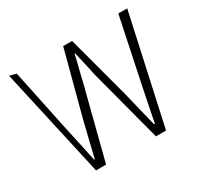

<svg xmlns="http://www.w3.org/2000/svg" viewBox="-156 -929 1185 1139"><g transform="rotate(-30 437.0 -359.5)"><path d="M30 -733 196 11H265L392 -485C405 -544 420 -595 432 -652H436C449 -594 462 -543 474 -483L605 14H674L837 -729H776L686 -298C669 -217 653 -136 637 -54H631C611 -135 592 -215 572 -295L457 -725H396L282 -294C262 -213 242 -132 223 -50H218C201 -131 184 -211 166 -291L76 -721Z"/></g></svg>

Font: GenEiGothic-pro-Light
Style: Regular
Weight: 300
Designer: Ryoko NISHIZUKA (kana & ideographs); Paul D. Hunt (Latin, Greek & Cyrillic); Wenlong ZHANG (bopomofo); Sandoll Communica
Foundry: Adobe Systems Incorporated; o_tamon
Version: Version 1.000.140830